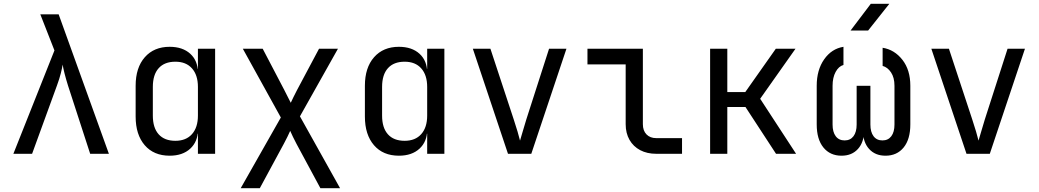

<svg xmlns="http://www.w3.org/2000/svg" viewBox="-20 -805 5440 1005"><path d="M50 0 265 -541 191 -730H287L550 0H452L336 -357Q325 -392 317.5 -422Q310 -452 308 -467Q306 -452 298.5 -422Q291 -392 278 -357L148 0Z M868 10Q785 10 737.5 -45Q690 -100 690 -195V-356Q690 -451 738 -505.5Q786 -560 868 -560Q936 -560 976 -523.5Q1016 -487 1016 -424L998 -445H1016V-550H1106V0H1016V-105H998L1016 -126Q1016 -64 976 -27Q936 10 868 10ZM898 -68Q954 -68 985 -103Q1016 -138 1016 -200V-350Q1016 -412 985 -447Q954 -482 898 -482Q841 -482 810.5 -448Q780 -414 780 -350V-200Q780 -136 810.5 -102Q841 -68 898 -68Z M1240 180 1450 -190 1251 -550H1355L1468 -334Q1477 -317 1486.5 -297.5Q1496 -278 1502 -267Q1507 -278 1516.5 -297.5Q1526 -317 1535 -334L1650 -550H1749L1550 -196L1760 180H1657L1532 -52Q1523 -69 1513.5 -88.5Q1504 -108 1499 -120Q1494 -108 1484.5 -89Q1475 -70 1466 -53L1340 180Z M2068 10Q1985 10 1937.5 -45Q1890 -100 1890 -195V-356Q1890 -451 1938 -505.5Q1986 -560 2068 -560Q2136 -560 2176 -523.5Q2216 -487 2216 -424L2198 -445H2216V-550H2306V0H2216V-105H2198L2216 -126Q2216 -64 2176 -27Q2136 10 2068 10ZM2098 -68Q2154 -68 2185 -103Q2216 -138 2216 -200V-350Q2216 -412 2185 -447Q2154 -482 2098 -482Q2041 -482 2010.5 -448Q1980 -414 1980 -350V-200Q1980 -136 2010.5 -102Q2041 -68 2098 -68Z M2639 0 2455 -550H2547L2669 -180Q2680 -147 2689 -116.5Q2698 -86 2702 -69Q2707 -86 2716 -116.5Q2725 -147 2735 -180L2854 -550H2945L2761 0Z M3415 0Q3367 0 3331 -19Q3295 -38 3275 -73Q3255 -108 3255 -155V-468H3055V-550H3345V-155Q3345 -121 3364 -101.5Q3383 -82 3415 -82H3550V0Z M3697 0V-550H3787V-323H3881L4041 -550H4144L3959 -288L4147 0H4042L3882 -245H3787V0Z M4385 10Q4325 10 4290 -33Q4255 -76 4255 -154V-356Q4255 -439 4294 -494.5Q4333 -550 4395 -560V-465Q4370 -458 4354 -428.5Q4338 -399 4338 -356V-153Q4338 -114 4354.5 -92Q4371 -70 4401 -70Q4431 -70 4447.5 -92Q4464 -114 4464 -153V-356H4536V-153Q4536 -114 4552.5 -92Q4569 -70 4599 -70Q4629 -70 4645.5 -92Q4662 -114 4662 -153V-356Q4662 -399 4644 -426Q4626 -453 4600 -460V-555Q4662 -545 4703.5 -492Q4745 -439 4745 -356V-154Q4745 -76 4710 -33Q4675 10 4615 10Q4561 10 4529 -25.5Q4497 -61 4497 -122H4503Q4503 -61 4471 -25.5Q4439 10 4385 10ZM4432 -645 4538 -785H4635L4524 -645Z M5039 0 4855 -550H4947L5069 -180Q5080 -147 5089 -116.5Q5098 -86 5102 -69Q5107 -86 5116 -116.5Q5125 -147 5135 -180L5254 -550H5345L5161 0Z"/></svg>

Font: JetBrains Mono Zero
Style: Regular-Zero
Weight: 400
Designer: Philipp Nurullin, Konstantin Bulenkov
Foundry: JetBrains
Version: Version 2.211